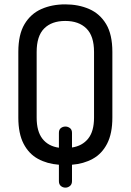

<svg xmlns="http://www.w3.org/2000/svg" viewBox="-20 -751 599 880"><path d="M280 109Q268 109 259 101.5Q250 94 250 79V4Q196 0 154 -23Q112 -46 88 -92.5Q64 -139 64 -212V-513Q64 -593 92.5 -640.5Q121 -688 169.5 -709.5Q218 -731 279 -731Q340 -731 389 -709.5Q438 -688 466.5 -640.5Q495 -593 495 -513V-212Q495 -139 471 -92.5Q447 -46 405 -23Q363 0 310 4V79Q310 94 300.5 101.5Q291 109 280 109ZM250 -74V-142Q250 -157 259 -164Q268 -171 280 -171Q291 -171 300.5 -164Q310 -157 310 -142V-75Q357 -82 384 -115.5Q411 -149 411 -212V-513Q411 -586 376 -620.5Q341 -655 279 -655Q217 -655 182.5 -620.5Q148 -586 148 -513V-212Q148 -149 174.5 -115Q201 -81 250 -74Z"/></svg>

Font: Dosis ExtraLight Medium
Style: Regular
Weight: 500
Version: Version 3.001; ttfautohint (v1.8.2)